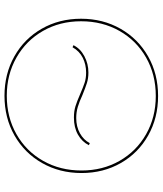

<svg xmlns="http://www.w3.org/2000/svg" viewBox="44 -746 708 835"><g transform="rotate(90 397.5 -329.0)"><path d="M62 -328Q62 -423 105.5 -499.5Q149 -576 225.5 -619.5Q302 -663 398 -663Q493 -663 569.5 -620Q646 -577 689.5 -501Q733 -425 733 -330Q733 -235 689.5 -158.5Q646 -82 569.5 -38.5Q493 5 397 5Q302 5 225.5 -38Q149 -81 105.5 -157Q62 -233 62 -328ZM722 -330Q722 -422 680 -495.5Q638 -569 564 -611Q490 -653 398 -653Q305 -653 231 -611Q157 -569 115 -495Q73 -421 73 -328Q73 -236 115 -162.5Q157 -89 231 -47Q305 -5 397 -5Q490 -5 564 -47Q638 -89 680 -163Q722 -237 722 -330ZM177 -295Q192 -325 225 -342.5Q258 -360 296 -360Q321 -360 341.5 -353.5Q362 -347 394 -334Q422 -321 445 -314Q468 -307 494 -307Q531 -307 560 -323Q589 -339 603 -366L612 -362Q597 -332 566 -314.5Q535 -297 492 -297Q464 -297 443 -303.5Q422 -310 390 -324Q360 -337 340.5 -343.5Q321 -350 296 -350Q261 -350 232 -335.5Q203 -321 186 -291Z"/></g></svg>

Font: Ysabeau SC Hairline
Style: Regular
Weight: 100
Designer: Christian Thalmann (Catharsis Fonts)
Version: Version 0.003